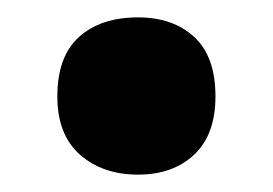

<svg xmlns="http://www.w3.org/2000/svg" viewBox="-20 -463 314 221"><path d="M46 -352Q46 -398 71 -420.5Q96 -443 139 -443Q179 -443 203.5 -420.5Q228 -398 228 -352Q228 -308 203.5 -285Q179 -262 139 -262Q98 -262 72 -285Q46 -308 46 -352Z"/></svg>

Font: Noto Sans Bengali Condensed ExtraBold
Style: Regular
Weight: 800
Width: 3
Designer: Joana Ranito - Universal Thirst; Jelle Bosma - Monotype Design Team
Foundry: Universal Thirst ehf.
Version: Version 3.000; ttfautohint (v1.8.4.7-5d5b)